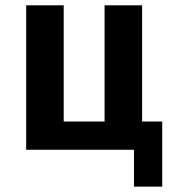

<svg xmlns="http://www.w3.org/2000/svg" viewBox="-20 -567 642 727"><path d="M487.3 139.6H594.2V-106.9H518.1V-546.9H376V-106.9H221.2V-546.9H79.1V0H487.3Z"/></svg>

Font: Hack
Style: Bold
Weight: 700
Monospace: yes
Designer: Christopher Simpkins
Foundry: Christopher Simpkins
Version: Version 2.010